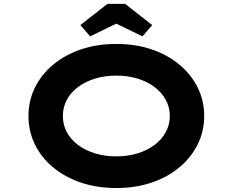

<svg xmlns="http://www.w3.org/2000/svg" viewBox="-20 -937 1172 967"><path d="M566.5 10Q468.3 10 387.3 -17.5Q306.3 -45 247 -94.5Q187.7 -144 155.6 -210.1Q123.4 -276.1 123.4 -352.9Q123.4 -429.6 155.8 -495.7Q188.3 -561.7 247.6 -611.2Q306.9 -660.7 387.6 -688.2Q468.3 -715.7 565.9 -715.7Q663.1 -715.7 743.8 -688.2Q824.6 -660.7 883.9 -611.2Q943.2 -561.7 975.8 -495.7Q1008.4 -429.6 1008.4 -353.4Q1008.4 -276.1 975.8 -210.1Q943.2 -144 883.9 -94.5Q824.6 -45 743.8 -17.5Q663.1 10 566.5 10ZM565.9 -149.5Q625.2 -149.5 674.4 -165Q723.7 -180.5 759.6 -208.1Q795.6 -235.7 815.5 -272.8Q835.3 -309.8 835.3 -352.9Q835.3 -396 815.5 -433Q795.6 -470 759.6 -497.6Q723.7 -525.2 674.4 -540.7Q625.2 -556.2 565.9 -556.2Q506.7 -556.2 457.2 -540.7Q407.8 -525.2 371.5 -497.6Q335.2 -470 315.9 -433Q296.6 -396 296.6 -352.9Q296.6 -309.8 315.9 -272.8Q335.2 -235.7 371.5 -208.1Q407.8 -180.5 457.2 -165Q506.7 -149.5 565.9 -149.5ZM433.9 -753.9 384.8 -810.7 520.9 -917.4H610.5L746.6 -810.7L697.5 -753.9L550.9 -825.2H580.5Z"/></svg>

Font: Lexend Zetta
Style: Regular
Weight: 400
Designer: Bonnie Shaver-Troup, Thomas Jockin
Foundry: Lexend
Version: Version 1.007